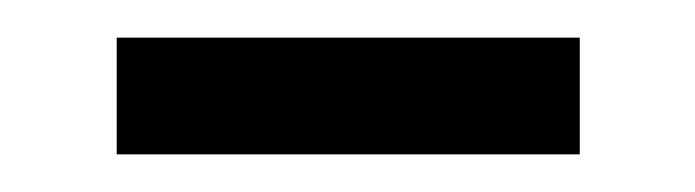

<svg xmlns="http://www.w3.org/2000/svg" viewBox="-20 -20 369 102"><path d="M42 62V0H288V62Z"/></svg>

Font: Pathway Gothic One
Style: Regular
Weight: 400
Version: Version 1.003; ttfautohint (v1.8.4.7-5d5b);gftools[0.9.26]